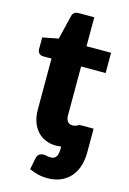

<svg xmlns="http://www.w3.org/2000/svg" viewBox="-127 -731 653 971"><g transform="rotate(15 199.0 -245.0)"><path d="M249 5.5Q235 8 221.5 8Q191 8 166.2 -2.8Q141.5 -13.5 123.8 -33.2Q106 -53 96.2 -81Q86.5 -109 86.5 -143.5V-411.5H42.5Q30.5 -411.5 22 -419.2Q13.5 -427 13.5 -442V-502.5L96 -518.5L126.5 -645Q132.5 -669 160.5 -669H241.5V-517.5H370V-411.5H241.5V-154Q241.5 -136 250.2 -124.2Q259 -112.5 275.5 -112.5Q284 -112.5 289.8 -114.2Q295.5 -116 299.8 -118.2Q304 -120.5 307.8 -122.2Q311.5 -124 316.5 -124H384V2.5Q384 35 375.2 66.8Q366.5 98.5 347 123.2Q327.5 148 296.5 163.2Q265.5 178.5 221 178.5Q197 178.5 175.5 173.5Q154 168.5 127 157L139 96Q144 78.5 153.8 73.2Q163.5 68 172.5 68Q181 68 190.2 70.2Q199.5 72.5 211.5 72.5Q230 72.5 239.5 60Q249 47.5 249 14Z"/></g></svg>

Font: Lato ExtraBold
Style: Regular
Weight: 800
Designer: Lukasz Dziedzic with Adam Twardoch and Botio Nikoltchev
Foundry: tyPoland Lukasz Dziedzic
Version: Version 2.015; 2015-08-06; http://www.latofonts.com/